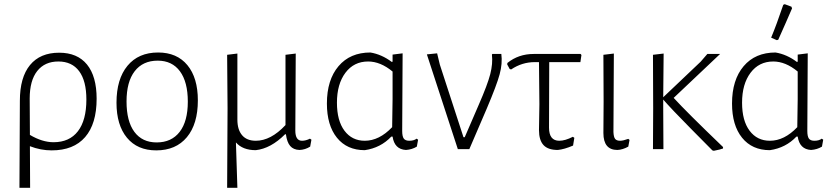

<svg xmlns="http://www.w3.org/2000/svg" viewBox="-20 -713 3990 918"><path d="M73 185 75 -231Q75 -343 123.5 -402Q172 -461 263 -461Q350 -461 396 -404.5Q442 -348 442 -241Q442 -121 387 -57.5Q332 6 227 6Q174 6 123 -14L124 185ZM122 -242 123 -68Q182 -33 236 -33Q312 -33 352.5 -85.5Q393 -138 393 -237Q393 -326 358.5 -372.5Q324 -419 259 -419Q194 -419 158 -373.5Q122 -328 122 -242Z M736 -462Q826 -462 876 -401.5Q926 -341 926 -233Q926 -120 873.5 -57Q821 6 727 6Q637 6 587 -54.5Q537 -115 537 -222Q537 -335 589.5 -398.5Q642 -462 736 -462ZM734 -423Q663 -423 624 -372.5Q585 -322 585 -228Q585 -133 622.5 -82.5Q660 -32 729 -32Q800 -32 839 -82.5Q878 -133 878 -227Q878 -321 840.5 -372Q803 -423 734 -423Z M1066 185 1068 -195 1066 -451 1115 -457V-141Q1115 -93 1137.5 -66.5Q1160 -40 1203 -40Q1275 -40 1345 -115V-451L1394 -457L1392 -89Q1392 -40 1424 -40Q1442 -40 1462 -50L1469 -45L1463 -12Q1439 3 1412 4Q1383 3 1367.5 -15Q1352 -33 1347 -71H1343Q1275 -3 1203 5Q1140 5 1108 -32L1115 185Z M1724 5Q1639 5 1591 -54.5Q1543 -114 1543 -218Q1543 -331 1598.5 -396.5Q1654 -462 1751 -462Q1805 -453 1853 -417L1857 -418V-452L1905 -458L1903 -87Q1903 -61 1910.5 -50.5Q1918 -40 1937 -40Q1959 -40 1972 -50L1979 -45L1973 -12Q1950 2 1921 4Q1866 1 1857 -60H1851Q1800 -6 1724 5ZM1591 -222Q1591 -136 1627 -88Q1663 -40 1724 -40Q1793 -40 1855 -105L1857 -239V-371Q1799 -419 1740 -419Q1672 -419 1631.5 -365Q1591 -311 1591 -222Z M2377 -455Q2383 -410 2369 -358Q2355 -306 2307 -193L2224 0H2169L2021 -453L2070 -458L2083 -404L2196 -57H2202L2269 -212Q2311 -308 2324 -358.5Q2337 -409 2332 -452L2334 -455Z M2647 4Q2600 4 2578.5 -19.5Q2557 -43 2557 -91L2559 -215L2557 -416H2537Q2476 -416 2424 -381L2417 -383L2405 -405L2406 -412Q2459 -455 2532 -455H2756L2760 -450L2755 -416H2606L2605 -103Q2605 -40 2654 -40Q2682 -40 2719 -59L2726 -54L2720 -17Q2678 1 2647 4Z M2932 4Q2865 4 2865 -77L2866 -227L2865 -451L2915 -457L2913 -82Q2914 -58 2921 -49Q2928 -40 2945 -40Q2959 -40 2984 -49L2990 -44L2984 -12Q2957 3 2932 4Z M3102 0 3103 -195 3102 -451 3153 -457 3151 -248 3330 -418 3362 -455H3423L3201 -245Q3261 -179 3437 -10V-3Q3424 2 3393 8L3386 6Q3378 -2 3284.5 -96.5Q3191 -191 3151 -237V-198L3152 0Z M3725 -690 3732 -693 3764 -681 3767 -673Q3760 -656 3737 -604Q3714 -552 3701 -523L3694 -521L3667 -533Q3693 -595 3725 -690ZM3661 5Q3576 5 3528 -54.5Q3480 -114 3480 -218Q3480 -331 3535.5 -396.5Q3591 -462 3688 -462Q3742 -453 3790 -417L3794 -418V-452L3842 -458L3840 -87Q3840 -61 3847.5 -50.5Q3855 -40 3874 -40Q3896 -40 3909 -50L3916 -45L3910 -12Q3887 2 3858 4Q3803 1 3794 -60H3788Q3737 -6 3661 5ZM3528 -222Q3528 -136 3564 -88Q3600 -40 3661 -40Q3730 -40 3792 -105L3794 -239V-371Q3736 -419 3677 -419Q3609 -419 3568.5 -365Q3528 -311 3528 -222Z"/></svg>

Font: Alegreya Sans SC Light
Style: Regular
Weight: 300
Designer: Juan Pablo del Peral
Foundry: Huerta Tipografica
Version: Version 2.007